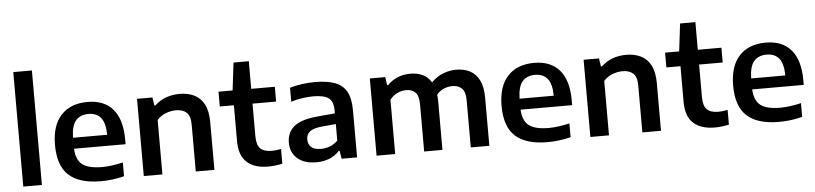

<svg xmlns="http://www.w3.org/2000/svg" viewBox="-47 -1074 5730 1350"><g transform="rotate(-5 2818.5 -399.0)"><path d="M71.5 0V-808H203V0Z M619 10Q467.5 10 393.2 -57.5Q319 -125 319 -272Q319 -409 385.8 -481.2Q452.5 -553.5 573.5 -553.5Q690.5 -553.5 752.2 -480.8Q814 -408 814 -268.5V-234H450Q454 -155 497 -121.8Q540 -88.5 637.5 -88.5Q671 -88.5 708.2 -93.8Q745.5 -99 783.5 -108V-10.5Q739 0.5 698.5 5.2Q658 10 619 10ZM572 -469Q514.5 -469 483 -432.8Q451.5 -396.5 449.5 -311.5H691Q689.5 -396 659.2 -432.5Q629 -469 572 -469Z M922 0V-545H1030.5L1039.5 -487.5H1046.5Q1117 -553.5 1223.5 -553.5Q1281 -553.5 1325.5 -532Q1370 -510.5 1395.2 -462.8Q1420.5 -415 1420.5 -337V0H1289V-330.5Q1289 -392.5 1261.8 -416.8Q1234.5 -441 1187 -441Q1153 -441 1116.5 -427.5Q1080 -414 1053.5 -384V0Z M1800 10Q1702 10 1649.2 -38.2Q1596.5 -86.5 1596.5 -188.5V-440.5H1497V-545H1596.5L1620 -740H1728V-545H1894.5V-440.5H1728V-211.5Q1728 -148 1754.2 -123Q1780.5 -98 1834.5 -98Q1862 -98 1900 -105.5V-1.5Q1877 3.5 1851.2 6.8Q1825.5 10 1800 10Z M2141.5 9.5Q2053.5 9.5 2006 -33Q1958.5 -75.5 1958.5 -145Q1958.5 -219 2012 -260.8Q2065.5 -302.5 2184.5 -311.5L2299 -322V-341Q2299 -406.5 2265.5 -430.5Q2232 -454.5 2158 -454.5Q2124.5 -454.5 2082.5 -448.8Q2040.5 -443 2000.5 -430V-528.5Q2041 -541.5 2089.2 -547.5Q2137.5 -553.5 2179 -553.5Q2263.5 -553.5 2318.8 -533Q2374 -512.5 2400.8 -464.2Q2427.5 -416 2427.5 -332V0H2318.5L2309 -56.5H2302.5Q2274.5 -24 2232.2 -7.2Q2190 9.5 2141.5 9.5ZM2089.5 -156.5Q2089.5 -121 2112 -101.2Q2134.5 -81.5 2180.5 -81.5Q2211.5 -81.5 2242.5 -92.8Q2273.5 -104 2299 -129.5V-246.5L2196 -237Q2138.5 -231 2114 -211Q2089.5 -191 2089.5 -156.5Z M2565 0V-545H2673.5L2682.5 -487.5H2689.5Q2753 -553.5 2852.5 -553.5Q2899.5 -553.5 2937.5 -536Q2975.5 -518.5 2998.5 -479.5Q3039 -520 3084.8 -536.8Q3130.5 -553.5 3175 -553.5Q3229.5 -553.5 3271.5 -532Q3313.5 -510.5 3337.2 -463.2Q3361 -416 3361 -338V0H3230V-331Q3230 -393 3204.8 -417Q3179.5 -441 3139 -441Q3109 -441 3079.2 -429.2Q3049.5 -417.5 3027 -390Q3030 -367 3030 -341V0H2901V-331Q2901 -393 2877.2 -417Q2853.5 -441 2813 -441Q2781 -441 2750 -426.8Q2719 -412.5 2696.5 -382.5V0Z M3771 10Q3619.5 10 3545.2 -57.5Q3471 -125 3471 -272Q3471 -409 3537.8 -481.2Q3604.5 -553.5 3725.5 -553.5Q3842.5 -553.5 3904.2 -480.8Q3966 -408 3966 -268.5V-234H3602Q3606 -155 3649 -121.8Q3692 -88.5 3789.5 -88.5Q3823 -88.5 3860.2 -93.8Q3897.5 -99 3935.5 -108V-10.5Q3891 0.5 3850.5 5.2Q3810 10 3771 10ZM3724 -469Q3666.5 -469 3635 -432.8Q3603.5 -396.5 3601.5 -311.5H3843Q3841.5 -396 3811.2 -432.5Q3781 -469 3724 -469Z M4074 0V-545H4182.5L4191.5 -487.5H4198.5Q4269 -553.5 4375.5 -553.5Q4433 -553.5 4477.5 -532Q4522 -510.5 4547.2 -462.8Q4572.5 -415 4572.5 -337V0H4441V-330.5Q4441 -392.5 4413.8 -416.8Q4386.5 -441 4339 -441Q4305 -441 4268.5 -427.5Q4232 -414 4205.5 -384V0Z M4952 10Q4854 10 4801.2 -38.2Q4748.5 -86.5 4748.5 -188.5V-440.5H4649V-545H4748.5L4772 -740H4880V-545H5046.5V-440.5H4880V-211.5Q4880 -148 4906.2 -123Q4932.5 -98 4986.5 -98Q5014 -98 5052 -105.5V-1.5Q5029 3.5 5003.2 6.8Q4977.5 10 4952 10Z M5405.5 10Q5254 10 5179.8 -57.5Q5105.5 -125 5105.5 -272Q5105.5 -409 5172.2 -481.2Q5239 -553.5 5360 -553.5Q5477 -553.5 5538.8 -480.8Q5600.5 -408 5600.5 -268.5V-234H5236.5Q5240.5 -155 5283.5 -121.8Q5326.5 -88.5 5424 -88.5Q5457.5 -88.5 5494.8 -93.8Q5532 -99 5570 -108V-10.5Q5525.5 0.5 5485 5.2Q5444.5 10 5405.5 10ZM5358.5 -469Q5301 -469 5269.5 -432.8Q5238 -396.5 5236 -311.5H5477.5Q5476 -396 5445.8 -432.5Q5415.5 -469 5358.5 -469Z"/></g></svg>

Font: Encode Sans Semi Expanded SemiBold
Style: Regular
Weight: 600
Width: 6
Designer: Multiple Designers
Foundry: Impallari Type
Version: Version 3.000; ttfautohint (v1.8.3) -l 8 -r 50 -G 200 -x 14 